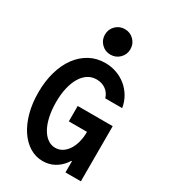

<svg xmlns="http://www.w3.org/2000/svg" viewBox="-228 -1065 1055 1188"><g transform="rotate(30 300.0 -471.0)"><path d="M290 -284H420Q420 -243.6 411 -209.8Q402 -176 385.5 -151.5Q369 -127 346.9 -113.5Q324.8 -100 298 -100Q267.9 -100 242.9 -118.1Q217.8 -136.1 199.9 -168.6Q182 -201 172 -246.9Q162 -292.8 162 -347.7Q162 -405 172.7 -450.5Q183.4 -496 202.8 -528.2Q222.1 -560.4 249.2 -577.7Q276.4 -595 310 -595Q348.2 -595 376.1 -575Q404 -555 414 -520H535Q528 -562 508 -596.5Q488 -631 457.7 -656.4Q427.4 -681.8 388.7 -695.9Q350 -710 306 -710Q245.7 -710 196.5 -683.5Q147.3 -657 111.7 -609Q76 -561 56.5 -493.5Q37 -426 37 -345Q37 -268.1 54.5 -203.1Q72 -138 103.5 -90.5Q135 -43 178.1 -16.5Q221.2 10 272 10Q316.1 10 352.4 -9.5Q388.6 -29 414.8 -64Q441 -99 455.5 -147.4Q470 -195.9 470 -254L422 -80H430V0H540V-394H290ZM215 -861.1Q215 -823 241.4 -796.5Q267.8 -770 305.9 -770Q344 -770 370.5 -796.4Q397 -822.8 397 -860.9Q397 -899 370.6 -925.5Q344.2 -952 306.1 -952Q268 -952 241.5 -925.6Q215 -899.2 215 -861.1Z"/></g></svg>

Font: CommitMonoV143 ExtLt
Style: Regular
Weight: 200
Monospace: yes
Designer: Eigil Nikolajsen
Foundry: Eigil Nikolajsen
Version: Version 1.143